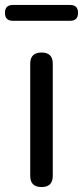

<svg xmlns="http://www.w3.org/2000/svg" viewBox="-30 -755 335 775"><path d="M138 0Q92 0 92 -45V-498Q92 -543 138 -543Q183 -543 183 -498V-271V-45Q183 0 138 0ZM22 -671Q-10 -671 -10 -703Q-10 -735 22 -735H253Q285 -735 285 -703Q285 -671 253 -671H137Z"/></svg>

Font: GenSenRounded JP R
Style: Regular
Weight: 400
Version: Version 1.501;PS 1;hotconv 16.6.51;makeotf.lib2.5.65220